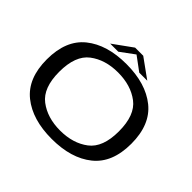

<svg xmlns="http://www.w3.org/2000/svg" viewBox="-183 -1018 1246 1246"><g transform="rotate(45 440.0 -395.0)"><path d="M433.5 5.5Q611.5 5.5 716.5 -78.8Q821.5 -163 821.5 -337.5Q821.5 -512.5 716.5 -597Q611.5 -681.5 433.5 -681.5Q255.5 -681.5 150.8 -597.2Q46 -513 46 -337.5Q46 -163 151 -78.8Q256 5.5 433.5 5.5ZM433.5 -71.5Q316 -71.5 238 -130.8Q160 -190 160 -337.5Q160 -486 238 -545.2Q316 -604.5 433.5 -604.5Q551.5 -604.5 629.5 -545.2Q707.5 -486 707.5 -337.5Q707.5 -190 629.5 -130.8Q551.5 -71.5 433.5 -71.5ZM264.5 -700.5H339L435.5 -771.5L531.5 -700.5H605L472 -796.5H397.5Z"/></g></svg>

Font: Anybody Expanded
Style: Regular
Weight: 400
Width: 7
Version: Version 1.113;gftools[0.9.25]